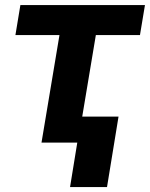

<svg xmlns="http://www.w3.org/2000/svg" viewBox="-20 -566 595 762"><path d="M41.2 -426.8 60.9 -545.9H555.3L535.5 -426.8H360.4L289.1 0H144.7L216 -426.8ZM450.4 -103.3 404.7 176.4H258L303.5 -103.3Z"/></svg>

Font: Inter Tight
Style: Italic
Weight: 400
Italic angle: -9.39999°
Designer: Rasmus Andersson
Foundry: rsms
Version: Version 3.002